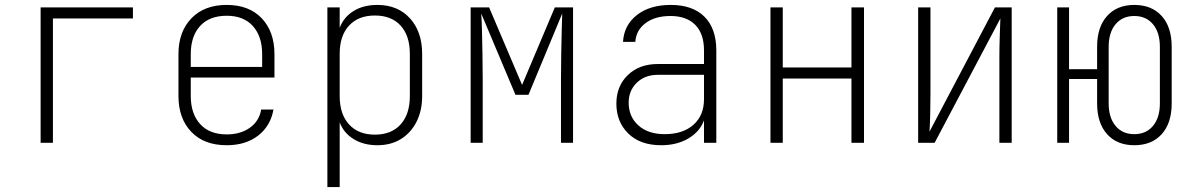

<svg xmlns="http://www.w3.org/2000/svg" viewBox="-20 -580 4840 780"><path d="M145 0V-550H520V-505H195V0Z M901 10Q809 10 757 -44.5Q705 -99 705 -190V-360Q705 -451 757.5 -505.5Q810 -560 901 -560Q992 -560 1043.5 -505.5Q1095 -451 1095 -360V-265H755V-190Q755 -118 793 -76Q831 -34 901 -34Q957 -34 995 -61Q1033 -88 1041 -135H1091Q1079 -68 1028.5 -29Q978 10 901 10ZM755 -308H1045V-360Q1045 -432 1007.5 -474Q970 -516 901 -516Q831 -516 793 -474.5Q755 -433 755 -360Z M1310 180V-550H1360V-467Q1376 -510 1416 -535Q1456 -560 1513 -560Q1596 -560 1645.5 -505.5Q1695 -451 1695 -361V-190Q1695 -130 1672 -85Q1649 -40 1608.5 -15Q1568 10 1513 10Q1457 10 1416.5 -15Q1376 -40 1360 -83V180ZM1503 -33Q1570 -33 1607.5 -74.5Q1645 -116 1645 -190V-361Q1645 -435 1607.5 -476Q1570 -517 1503 -517Q1436 -517 1398 -476Q1360 -435 1360 -361V-190Q1360 -116 1398 -74.5Q1436 -33 1503 -33Z M1892 0V-550H1967L2101 -235L2234 -550H2308V0H2259V-260Q2259 -311 2260 -361.5Q2261 -412 2262 -455Q2263 -498 2264 -525L2127 -195H2074L1935 -525Q1937 -498 1938 -455Q1939 -412 1940 -361.5Q1941 -311 1941 -260V0Z M2666 10Q2581 10 2532.5 -37.5Q2484 -85 2484 -159Q2484 -230 2530.5 -275Q2577 -320 2653 -320H2840V-375Q2840 -443 2804.5 -479Q2769 -515 2704 -515Q2641 -515 2602.5 -486Q2564 -457 2561 -410H2511Q2515 -478 2567.5 -519Q2620 -560 2705 -560Q2794 -560 2842 -512Q2890 -464 2890 -375V0H2840V-91Q2823 -45 2776.5 -17.5Q2730 10 2666 10ZM2680 -35Q2754 -35 2797 -73Q2840 -111 2840 -177V-276H2652Q2600 -276 2567 -244Q2534 -212 2534 -163Q2534 -106 2573.5 -70.5Q2613 -35 2680 -35Z M3110 0V-550H3160V-306H3439V-550H3490V0H3439V-261H3160V0Z M3710 0V-550H3760V-200Q3760 -162 3759 -117.5Q3758 -73 3756 -45L4022 -550H4090V0H4040V-350Q4040 -388 4041.5 -432.5Q4043 -477 4044 -505L3777 0Z M4588 10Q4518 10 4477.5 -35Q4437 -80 4437 -160V-259H4323V0H4275V-550H4323V-299H4437V-390Q4437 -470 4477.5 -515Q4518 -560 4588 -560Q4659 -560 4699.5 -515Q4740 -470 4740 -390V-160Q4740 -80 4699.5 -35Q4659 10 4588 10ZM4588 -35Q4636 -35 4664 -68.5Q4692 -102 4692 -160V-390Q4692 -448 4664 -481.5Q4636 -515 4588 -515Q4540 -515 4512 -481.5Q4484 -448 4484 -390V-160Q4484 -102 4512 -68.5Q4540 -35 4588 -35Z"/></svg>

Font: JetBrains Mono NL Thin
Style: Regular
Weight: 100
Monospace: yes
Designer: Philipp Nurullin, Konstantin Bulenkov
Foundry: JetBrains
Version: Version 2.305; ttfautohint (v1.8.4.7-5d5b)